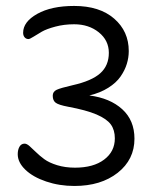

<svg xmlns="http://www.w3.org/2000/svg" viewBox="-20 -575 523 640"><path d="M228 44.9Q177.7 44.9 133.8 30Q89.8 15.1 64.5 -9.3Q39.1 -33.7 39.1 -61Q39.1 -75.7 44.9 -85.9Q50.8 -96.2 62 -96.2Q69.3 -96.2 78.6 -87.9Q87.9 -79.6 99.9 -67.9Q111.8 -56.2 127.7 -44.4Q143.6 -32.7 170.4 -24.4Q197.3 -16.1 230 -16.1Q291.5 -16.1 327.1 -43Q362.8 -69.8 362.8 -113.8Q362.8 -141.6 349.4 -160.2Q335.9 -178.7 301.8 -193.4Q267.6 -208 207 -219.2Q175.8 -225.1 165.8 -232.4Q155.8 -239.7 155.8 -255.9Q155.8 -269.5 168.7 -275.6Q181.6 -281.7 222.2 -291Q285.6 -305.2 314.2 -330.8Q342.8 -356.4 342.8 -398.9Q342.8 -440.4 309.3 -467.3Q275.9 -494.1 227.1 -494.1Q193.8 -494.1 164.6 -486.3Q135.3 -478.5 119.6 -469.5Q104 -460.4 91.6 -452.6Q79.1 -444.8 75.2 -444.8Q66.9 -444.8 62 -450.7Q57.1 -456.5 57.1 -465.8Q57.1 -502.4 104.2 -528.8Q151.4 -555.2 227.1 -555.2Q312 -555.2 360.6 -512.9Q409.2 -470.7 409.2 -404.8Q409.2 -383.3 402.8 -362.3Q396.5 -341.3 382.1 -320.3Q367.7 -299.3 341.1 -282.5Q314.5 -265.6 277.8 -256.8Q346.7 -248 387.5 -210.9Q428.2 -173.8 428.2 -112.8Q428.2 -43 372.3 1Q316.4 44.9 228 44.9Z"/></svg>

Font: Shantell Sans Irregular
Style: Regular
Weight: 300
Designer: Stephen Nixon, Anya Danilova, Shantell Martin
Foundry: Arrow Type
Version: Version 1.006;[9816181b4]